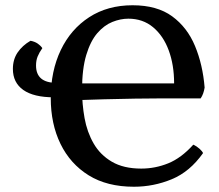

<svg xmlns="http://www.w3.org/2000/svg" viewBox="-20 -701 833 730"><path d="M489 9Q387 9 317 -34.5Q247 -78 210 -154Q173 -230 173 -328Q173 -431 211 -510.5Q249 -590 319 -635.5Q389 -681 484 -681Q577 -681 634.5 -639Q692 -597 721.5 -526Q751 -455 758 -368Q756 -356 752.5 -346Q749 -336 743 -327Q728 -327 691 -327Q654 -327 603 -327Q552 -327 493.5 -326Q435 -325 375.5 -323.5Q316 -322 264 -320V-384H642Q642 -454 621.5 -509.5Q601 -565 562 -597.5Q523 -630 468 -630Q438 -630 407 -617.5Q376 -605 350 -575Q324 -545 308 -492Q292 -439 292 -359Q292 -305 301.5 -252Q311 -199 336 -155.5Q361 -112 405.5 -86Q450 -60 517 -60Q570 -60 619.5 -80Q669 -100 715 -151Q728 -145 738.5 -135.5Q749 -126 752 -119Q702 -48 633 -19.5Q564 9 489 9ZM186 -331Q108 -331 68.5 -359Q29 -387 29 -439Q29 -475 47 -501.5Q65 -528 96 -546Q112 -543 123 -535.5Q134 -528 141 -518Q129 -501 123 -486Q117 -471 117 -452Q117 -419 136.5 -402.5Q156 -386 195 -386Z"/></svg>

Font: Vollkorn Medium
Style: Regular
Weight: 500
Designer: Friedrich Althausen
Foundry: Friedrich Althausen
Version: Version 5.000